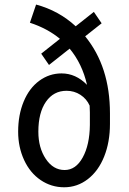

<svg xmlns="http://www.w3.org/2000/svg" viewBox="-20 -791 553 821"><path d="M344.2 -635.7Q450.2 -505.9 450.2 -306.2V-261.2Q450.2 -183.6 425.5 -121.8Q400.9 -60.1 355.7 -25.1Q310.5 9.8 254.4 9.8Q199.2 9.8 153.8 -21Q108.4 -51.8 83 -106.9Q57.6 -162.1 57.6 -228Q57.6 -299.8 81.3 -356.9Q105 -414.1 147.9 -445.6Q190.9 -477.1 243.2 -477.1Q304.2 -477.1 352.1 -428.2Q331.5 -518.6 277.8 -583L189.5 -513.2L156.2 -561.5L236.3 -625Q182.6 -669.4 107.9 -693.8L134.3 -771.5Q231 -745.6 303.7 -678.7L381.3 -740.2L414.6 -691.4ZM364.3 -310.1 363.3 -339.4Q350.6 -368.2 324 -385.5Q297.4 -402.8 264.6 -402.8Q209 -402.8 176.5 -356Q144 -309.1 144 -228Q144 -159.2 175.8 -111.6Q207.5 -64 256.3 -64Q304.2 -64 333.7 -117.7Q363.3 -171.4 364.3 -256.3Z"/></svg>

Font: TypoPRO Roboto
Style: Regular
Weight: 400
Designer: Google
Version: Version 2.136; 2016